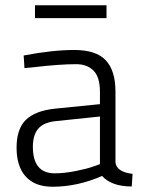

<svg xmlns="http://www.w3.org/2000/svg" viewBox="-20 -700 539 730"><path d="M419 -351V-83Q423 -46 484 -39L481 9Q404 9 368 -31Q274 10 180 10Q113 10 78 -28.5Q43 -67 43 -138.5Q43 -210 78.5 -244.5Q114 -279 190 -287L360 -304V-351Q360 -407 335.5 -431.5Q311 -456 270 -456Q206 -456 104 -444L73 -441L70 -489Q180 -510 262.5 -510Q345 -510 382 -471Q419 -432 419 -351ZM105 -142Q105 -41 188 -41Q224 -41 267 -49.5Q310 -58 335 -67L360 -76V-257L197 -240Q148 -236 126.5 -212Q105 -188 105 -142ZM113 -631V-680H385V-631Z"/></svg>

Font: Titillium Web Light
Style: Regular
Weight: 300
Version: Version 1.002;PS 57.000;hotconv 1.0.70;makeotf.lib2.5.55311